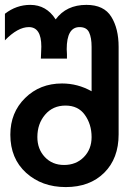

<svg xmlns="http://www.w3.org/2000/svg" viewBox="-20 -760 532 780"><path d="M146 -522Q146 -526.4 147 -546.1Q147.9 -565.9 147.9 -570.8Q147.9 -649.9 97.2 -649.9Q52.2 -649.9 0 -596.2V-704.1Q46.4 -740.2 103 -740.2Q168.5 -740.2 206.1 -681.2Q249.5 -740.2 331.1 -740.2Q402.3 -740.2 432.1 -691.9Q461.9 -644 461.9 -569.8V-213.9Q461.9 -116.2 403.3 -58.1Q344.7 0 247.1 0Q149.9 0 85.9 -58.1Q22 -116.2 22 -212.9Q22 -302.7 82 -361.8Q142.1 -420.9 231.9 -420.9Q295.9 -420.9 352.1 -389.2V-569.8Q352.1 -606.9 342 -628.4Q332 -649.9 303.2 -649.9Q251 -649.9 251 -560.1Q251 -558.1 251.5 -551Q252 -543.9 252 -539.1V-522ZM240.2 -89.8Q289.1 -89.8 320.6 -121.8Q352.1 -153.8 352.1 -203.1Q352.1 -255.4 324.2 -293.9Q297.4 -331.1 246.1 -331.1Q194.8 -331.1 163.3 -294.2Q131.8 -257.3 131.8 -203.1Q131.8 -154.3 162.1 -122.1Q192.4 -89.8 240.2 -89.8Z"/></svg>

Font: Miedinger*
Style: Bold
Weight: 700
Version: Version 001.000